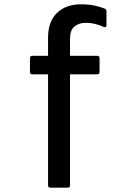

<svg xmlns="http://www.w3.org/2000/svg" viewBox="-20 -686 631 891"><path d="M214 185Q203 185 203 174V-341H130Q119 -341 119 -352V-416Q119 -427 130 -427H203V-510Q203 -587 245 -626.5Q287 -666 355 -666Q392 -666 419.5 -660Q447 -654 466 -646Q474 -643 474 -634V-569Q474 -556 461 -561Q444 -569 423 -574.5Q402 -580 377 -580Q346 -580 325.5 -563Q305 -546 305 -507V-427H431Q442 -427 442 -416V-352Q442 -341 431 -341H305V174Q305 185 294 185Z"/></svg>

Font: Sofia Sans Extra Cond
Style: Bold
Weight: 700
Width: 1
Designer: Botio Nikoltchev, Ani Petrova
Foundry: lettersoup
Version: Version 4.100; ttfautohint (v1.8.3)